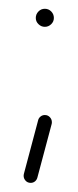

<svg xmlns="http://www.w3.org/2000/svg" viewBox="-20 -342 175 433"><path d="M60.7 -301.5Q60.7 -310 66.7 -316.1Q72.6 -322.2 81.1 -322.2Q89.6 -322.2 95.6 -316.1Q101.5 -310 101.5 -301.5Q101.5 -293.3 95.4 -287.4Q89.3 -281.5 81.1 -281.5Q73 -281.5 66.9 -287.4Q60.7 -293.3 60.7 -301.5ZM33.3 54.4Q33.3 51.9 33.7 50.7L65.9 -70.4Q67 -75.6 71.3 -79.1Q75.6 -82.6 81.1 -82.6Q87.8 -82.6 92.4 -77.8Q97 -73 97 -66.3Q97 -64.1 96.7 -63L64.4 58.1Q63 63.7 58.9 67Q54.8 70.4 49.3 70.4Q42.2 70.4 37.8 65.6Q33.3 60.7 33.3 54.4Z"/></svg>

Font: 26F Galaxy Sans Ultra Light
Style: Regular
Weight: 200
Designer: C₂₉H₂₅N₃O₅
Version: Version 1.100